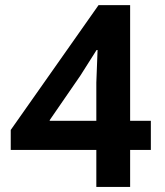

<svg xmlns="http://www.w3.org/2000/svg" viewBox="-20 -740 655 760"><path d="M361.3 -146.5H22.5V-225.6L370.1 -719.7H495.1V-261.7H577.1V-146.5H495.1V0H361.3ZM361.3 -261.7V-413.1L366.2 -542H362.3L297.9 -440.4L176.8 -264.6V-261.7Z"/></svg>

Font: Reddit Sans Vanilla
Style: Bold
Weight: 700
Designer: Stephen Hutchings
Foundry: Reddit
Version: Version 1.013